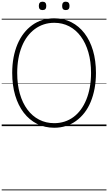

<svg xmlns="http://www.w3.org/2000/svg" viewBox="-20 -1488 1276 2265"><path d="M620 19Q508 19 417 -27Q326 -73 260.5 -158Q195 -243 159.5 -362Q124 -481 124 -627Q124 -725 140 -810Q156 -895 186.5 -967Q217 -1039 260.5 -1095Q304 -1151 359 -1191Q414 -1231 479.5 -1251.5Q545 -1272 620 -1272Q731 -1272 821.5 -1226Q912 -1180 977 -1095Q1042 -1010 1077 -891.5Q1112 -773 1112 -627Q1112 -530 1096 -444.5Q1080 -359 1050 -286.5Q1020 -214 976.5 -158Q933 -102 878 -62Q823 -22 758 -1.5Q693 19 620 19ZM620 -35Q684 -35 741.5 -53.5Q799 -72 847.5 -108Q896 -144 934 -196Q972 -248 998.5 -313.5Q1025 -379 1039.5 -458Q1054 -537 1054 -627Q1054 -762 1022.5 -871Q991 -980 933.5 -1058Q876 -1136 796.5 -1177.5Q717 -1219 620 -1219Q554 -1219 496.5 -1200Q439 -1181 390.5 -1145Q342 -1109 303.5 -1058Q265 -1007 238 -940.5Q211 -874 197 -795.5Q183 -717 183 -627Q183 -492 214 -383Q245 -274 303 -196Q361 -118 441.5 -76.5Q522 -35 620 -35ZM482 -1369Q460 -1369 449 -1381Q438 -1393 438 -1418Q438 -1443 449 -1455.5Q460 -1468 482 -1468Q504 -1468 515 -1455.5Q526 -1443 526 -1418Q526 -1393 515 -1381Q504 -1369 482 -1369ZM756 -1369Q734 -1369 723.5 -1381Q713 -1393 713 -1418Q713 -1443 723.5 -1455.5Q734 -1468 756 -1468Q778 -1468 789 -1455.5Q800 -1443 800 -1418Q800 -1393 789 -1381Q778 -1369 756 -1369ZM0 747H1236V757H0ZM0 -20H1236V0H0ZM0 -505H1236V-500H0ZM0 -1267H1236V-1257H0Z"/></svg>

Font: Playwrite VN Guides
Style: Regular
Weight: 400
Designer: Veronika Burian, José Scaglione
Foundry: TypeTogether
Version: Version 1.003